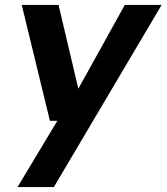

<svg xmlns="http://www.w3.org/2000/svg" viewBox="-20 -537 674 777"><path d="M51 220 212 -48H182L68 -517H217L297 -178L485 -517H634L198 220Z"/></svg>

Font: DM Sans 11pt ExtraBold
Style: Italic
Weight: 800
Italic angle: -10°
Version: Version 4.004;gftools[0.9.30]